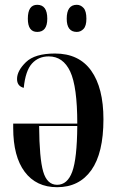

<svg xmlns="http://www.w3.org/2000/svg" viewBox="-20 -770 491 800"><path d="M218 10Q310 10 360.5 -61Q411 -132 411 -273Q411 -404 360 -475.5Q309 -547 209 -547Q125 -547 88 -511Q51 -475 51 -441Q51 -411 79 -404Q86 -475 113 -505Q140 -535 183 -535Q243 -535 272.5 -472Q302 -409 302 -255H35V-237Q35 -118 83 -54Q131 10 218 10ZM218 0Q176 0 160 -55Q144 -110 143 -245H302Q301 -109 281 -54.5Q261 0 218 0ZM300 -637Q316 -637 328 -649.5Q340 -662 340 -692Q340 -724 328 -737Q316 -750 300 -750Q258 -750 258 -692Q258 -637 300 -637ZM135 -637Q177 -637 177 -692Q177 -750 135 -750Q96 -750 96 -692Q96 -637 135 -637Z"/></svg>

Font: Noto Serif Display Condensed Semi
Style: Regular
Weight: 600
Width: 3
Designer: Monotype Design Team
Foundry: Monotype Imaging Inc.
Version: Version 1.900